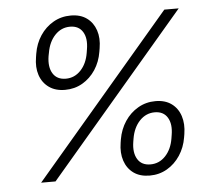

<svg xmlns="http://www.w3.org/2000/svg" viewBox="-53 -795 957 864"><g transform="rotate(-5 426.0 -363.5)"><path d="M243.2 -406.7Q199.7 -406.7 170.7 -427.5Q141.6 -448.2 129.6 -483.9Q117.7 -519.5 125.5 -564.9L127.9 -580.1Q135.3 -625.5 158.9 -661.1Q182.6 -696.8 218.3 -717.3Q253.9 -737.8 297.4 -737.8Q340.8 -737.8 369.4 -717Q397.9 -696.3 409.9 -660.6Q421.9 -625 414.1 -579.6L411.6 -564.5Q404.3 -519 380.9 -483.4Q357.4 -447.8 322 -427.2Q286.6 -406.7 243.2 -406.7ZM251 -456.5Q290.5 -456.5 318.6 -486.3Q346.7 -516.1 354.5 -564.9L356.9 -580.1Q365.2 -628.9 347.2 -658.4Q329.1 -688 289.6 -688Q250 -688 221.7 -658.2Q193.4 -628.4 185.1 -579.6L182.1 -564.5Q174.3 -515.6 192.6 -486.1Q210.9 -456.5 251 -456.5ZM589.4 10.7Q545.4 10.7 516.6 -10Q487.8 -30.8 475.8 -66.7Q463.9 -102.5 471.2 -147.5L473.6 -162.6Q481.4 -208 505.1 -243.7Q528.8 -279.3 564.5 -300Q600.1 -320.8 643.6 -320.8Q687 -320.8 715.6 -300Q744.1 -279.3 755.9 -243.4Q767.6 -207.5 760.3 -162.1L757.8 -147Q750.5 -102.1 726.8 -66.2Q703.1 -30.3 667.7 -9.8Q632.3 10.7 589.4 10.7ZM596.7 -39.1Q636.7 -39.1 664.8 -69.1Q692.9 -99.1 700.7 -147.5L703.1 -162.6Q711.4 -211.4 693.4 -241.2Q675.3 -271 635.7 -271Q596.2 -271 567.6 -241Q539.1 -210.9 530.8 -162.1L528.3 -147Q520.5 -98.6 538.6 -68.8Q556.6 -39.1 596.7 -39.1ZM99.1 0 719.2 -727.5H784.2L164.1 0Z"/></g></svg>

Font: Inter 28pt Light
Style: Italic
Weight: 300
Italic angle: -9.3988°
Designer: Rasmus Andersson
Foundry: rsms
Version: Version 4.001;git-66647c0bb